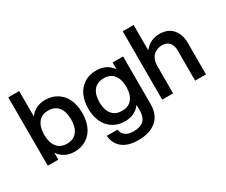

<svg xmlns="http://www.w3.org/2000/svg" viewBox="-141 -1129 2060 1751"><g transform="rotate(-30 889.0 -254.0)"><path d="M56.2 0V-720.2H170.9V-453.1Q229.5 -532.2 334 -532.2Q408.2 -532.2 462.4 -496.1Q516.6 -460 543.2 -398.9Q569.8 -337.9 569.8 -259.8Q569.8 -181.6 543.2 -120.6Q516.6 -59.6 462.4 -23.7Q408.2 12.2 334 12.2Q225.1 12.2 167 -73.2V0ZM310.1 -85.9Q380.9 -85.9 416.5 -132.8Q452.1 -179.7 452.1 -259.8Q452.1 -340.3 416.3 -387.2Q380.4 -434.1 310.1 -434.1Q240.2 -434.1 204.6 -387Q168.9 -339.8 168.9 -259.8Q168.9 -179.7 204.6 -132.8Q240.2 -85.9 310.1 -85.9Z M891.6 211.9Q784.7 211.9 725.1 164.8Q665.5 117.7 658.7 33.2H771.5Q783.7 120.1 894.5 120.1Q1034.7 120.1 1034.7 -14.2V-76.2Q977.1 2 871.6 2Q797.4 2 743.2 -33.4Q689 -68.8 662.4 -128.7Q635.7 -188.5 635.7 -265.1Q635.7 -341.8 662.4 -401.6Q689 -461.4 743.2 -496.8Q797.4 -532.2 871.6 -532.2Q980 -532.2 1038.6 -448.2V-520H1149.4V-14.2Q1149.4 43 1129.6 87.2Q1109.9 131.3 1074.5 158.2Q1039.1 185.1 992.9 198.5Q946.8 211.9 891.6 211.9ZM895.5 -94.2Q965.3 -94.2 1001 -140.4Q1036.6 -186.5 1036.6 -265.1Q1036.6 -343.8 1001 -389.9Q965.3 -436 895.5 -436Q825.2 -436 789.3 -389.9Q753.4 -343.8 753.4 -265.1Q753.4 -186.5 789.3 -140.4Q825.2 -94.2 895.5 -94.2Z M1261.2 0V-720.2H1376V-453.1Q1439.5 -532.2 1537.1 -532.2Q1626.5 -532.2 1674.3 -476.6Q1722.2 -420.9 1722.2 -331.1V0H1607.9V-317.9Q1607.9 -369.6 1582 -400.4Q1556.2 -431.2 1502.9 -431.2Q1484.4 -431.2 1464.6 -424.8Q1444.8 -418.5 1423.8 -403.8Q1402.8 -389.2 1389.4 -358.9Q1376 -328.6 1376 -287.1V0Z"/></g></svg>

Font: Aspekta 550
Style: Regular
Weight: 550
Designer: Ivo Dolenc
Version: Version 2.000